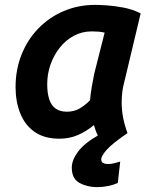

<svg xmlns="http://www.w3.org/2000/svg" viewBox="-20 -556 624 789"><path d="M379 213Q338 213 306.5 195.5Q275 178 275 133Q275 102 300.5 67.5Q326 33 382 1Q377 -9 373 -20Q369 -31 366 -42Q336 -17 301 -1.5Q266 14 224 14Q163 14 123 -13.5Q83 -41 63.5 -89.5Q44 -138 44 -198Q44 -270 68.5 -331.5Q93 -393 137.5 -439Q182 -485 242 -510.5Q302 -536 372 -536Q387 -536 418 -534Q449 -532 486.5 -525Q524 -518 558 -501L491 -220Q485 -199 482.5 -178Q480 -157 480 -137Q480 -102 486.5 -70Q493 -38 504 -9Q441 34 418.5 59.5Q396 85 396 99Q396 109 403.5 113.5Q411 118 425 118Q438 118 452.5 114Q467 110 474 108L464 196Q446 204 424 208.5Q402 213 379 213ZM255 -97Q282 -97 304 -108.5Q326 -120 350 -144Q352 -169 357 -198.5Q362 -228 367 -252L410 -422Q396 -425 384 -426Q372 -427 357 -427Q317 -427 283.5 -409Q250 -391 225.5 -360Q201 -329 187.5 -290.5Q174 -252 174 -210Q174 -173 182.5 -147.5Q191 -122 209 -109.5Q227 -97 255 -97Z"/></svg>

Font: Ubuntu Sans
Style: Bold Italic
Weight: 700
Italic angle: -13.5°
Designer: Dalton Maag Ltd
Foundry: Dalton Maag Ltd
Version: Version 1.006